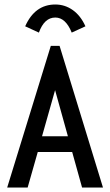

<svg xmlns="http://www.w3.org/2000/svg" viewBox="-20 -834 490 854"><path d="M345 0 301 -158H148L103 0H12L206 -630H245L438 0ZM225 -433 167 -228H282ZM153 -689 92 -717Q135 -814 226 -814Q269 -814 304 -789Q339 -764 360 -717L299 -689Q272 -756 226 -756Q177 -756 153 -689Z"/></svg>

Font: Inconsolata SemiCondensed SemiBold
Style: Regular
Weight: 600
Width: 4
Monospace: yes
Designer: Raph Levien, Cyreal, Brenton Simpson
Foundry: Raph Levien, Cyreal, Google
Version: Version 3.001; ttfautohint (v1.8.2.53-6de2)